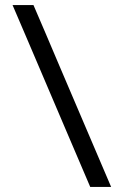

<svg xmlns="http://www.w3.org/2000/svg" viewBox="-20 -733 485 753"><path d="M333.8 0Q309.9 -55.9 287.7 -107.9Q265.5 -160 236.4 -228L131.5 -474Q110.9 -522.5 93.9 -562.1Q77 -601.6 61.4 -638.1Q45.7 -674.5 29.3 -713H111.3Q136.2 -655.5 159.3 -601.2Q182.5 -546.9 212.5 -476L318.4 -228Q347.4 -160 369.7 -107.9Q391.9 -55.9 415.8 0Z"/></svg>

Font: Commissioner Thin
Style: Regular
Weight: 100
Designer: Kostas Bartsokas
Foundry: Kostas Bartsokas
Version: Version 1.001;gftools[0.9.23]